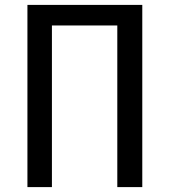

<svg xmlns="http://www.w3.org/2000/svg" viewBox="-20 -764 691 784"><path d="M561 -744H92V0H192V-660H459V0H561Z"/></svg>

Font: Glow Sans SC Condensed Medium
Style: Regular
Weight: 600
Width: 3
Designer: Ryoko NISHIZUKA (kana, bopomofo & ideographs); Paul D. Hunt (Latin, Greek & Cyrillic); Sandoll Communications, Soo-young
Version: Version 0.93